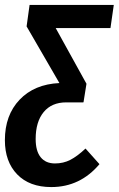

<svg xmlns="http://www.w3.org/2000/svg" viewBox="-42 -549 486 786"><path d="M423.8 -528.8 410.2 -434.1H186L312 -206.1L299.8 -129.9L297.9 -130.9L298.8 -129.9H229Q169.4 -129.9 136.7 -90.1Q104 -50.3 104 20Q104 69.3 124.5 94.7Q145 120.1 183.1 120.1Q217.3 120.1 245.8 105.5Q274.4 90.8 308.1 59.1L365.2 123Q286.1 216.8 168 216.8Q78.6 216.8 28.3 164.8Q-22 112.8 -22 24.9Q-22 -77.6 38.3 -140.9Q98.6 -204.1 201.2 -209L66.9 -440.9L79.1 -528.8Z"/></svg>

Font: Fira Sans Compressed Medium
Style: Italic
Weight: 500
Width: 3
Italic angle: -8°
Designer: Carrois Corporate & Edenspiekermann AG
Foundry: Carrois Corporate GbR & Edenspiekermann AG
Version: Version 4.203;PS 004.203;hotconv 1.0.88;makeotf.lib2.5.64775